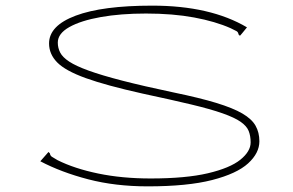

<svg xmlns="http://www.w3.org/2000/svg" viewBox="-20 -651 1040 681"><path d="M504 10Q389 10 293 -15Q197 -40 123 -79L145 -104L152 -112L157 -107Q158 -99 164 -95Q170 -91 184 -83Q244 -53 328.5 -35.5Q413 -18 514 -18Q639 -18 717.5 -36.5Q796 -55 832.5 -84.5Q869 -114 869 -146Q869 -169 862 -186.5Q855 -204 833.5 -219Q812 -234 769.5 -249Q727 -264 658 -280.5Q589 -297 486 -319Q356 -348 284 -374Q212 -400 183 -429.5Q154 -459 154 -497Q154 -560 248.5 -595.5Q343 -631 520 -631Q726 -631 856 -554L838 -532L831 -524L826 -529Q825 -537 819 -540.5Q813 -544 798 -551Q744 -575 668.5 -589Q593 -603 498 -603Q408 -603 337.5 -590.5Q267 -578 226 -555Q185 -532 185 -500Q185 -481 193.5 -464.5Q202 -448 225.5 -432.5Q249 -417 294.5 -400.5Q340 -384 413.5 -365Q487 -346 596 -323Q688 -304 747 -286Q806 -268 839.5 -248.5Q873 -229 886.5 -205Q900 -181 900 -150Q900 -108 860 -71.5Q820 -35 732.5 -12.5Q645 10 504 10Z"/></svg>

Font: Inconsolata UltraExpanded ExtraLight
Style: Regular
Weight: 200
Width: 9
Monospace: yes
Designer: Raph Levien, Cyreal, Brenton Simpson
Foundry: Raph Levien, Cyreal, Google
Version: Version 3.001; ttfautohint (v1.8.2.53-6de2)